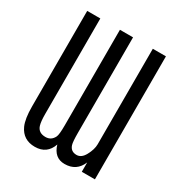

<svg xmlns="http://www.w3.org/2000/svg" viewBox="-174 -856 933 990"><g transform="rotate(30 293.0 -361.0)"><path d="M527.3 0H449.2V-55.7Q422.4 9.8 351.6 9.8Q289.6 9.8 269.5 -58.6Q246.1 9.8 174.3 9.8Q104 9.8 75.7 -52.2Q58.6 -89.8 58.6 -163.6V-732.4H136.7V-163.6Q136.7 -119.1 143.6 -96.7Q154.8 -61.5 196.8 -61.5Q230.5 -61.5 246.1 -93.3Q253.4 -107.9 253.4 -163.6V-732.4H331.5V-163.6Q331.5 -110.8 336.9 -93.8Q347.2 -61.5 381.8 -61.5Q410.6 -61.5 429.2 -96.2Q449.2 -133.3 449.2 -163.6V-732.4H527.3Z"/></g></svg>

Font: Consola Mono
Style: Book
Weight: 400
Monospace: yes
Designer: Wojciech Kalinowski "wmk69" (wmk69@o2.pl)
Foundry: Wojciech Kalinowski "wmk69" (wmk69@o2.pl)
Version: Version 2.1.0